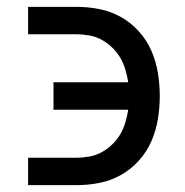

<svg xmlns="http://www.w3.org/2000/svg" viewBox="-20 -540 540 560"><path d="M62 0V-80H203Q222 -80 241 -83.5Q260 -87 276.5 -96Q293 -105 307 -118.5Q321 -132 330.5 -148Q340 -164 345.5 -182.5Q351 -201 354 -220H136V-300H354Q351 -319 345.5 -337.5Q340 -356 330.5 -372Q321 -388 307 -401.5Q293 -415 276.5 -424Q260 -433 241 -436.5Q222 -440 203 -440H62V-520H203Q237 -520 270 -513.5Q303 -507 332.5 -490.5Q362 -474 385 -448.5Q408 -423 421.5 -392Q435 -361 440.5 -327.5Q446 -294 446 -260Q446 -226 440.5 -192.5Q435 -159 421.5 -128Q408 -97 385 -71.5Q362 -46 332.5 -29.5Q303 -13 270 -6.5Q237 0 203 0Z"/></svg>

Font: Iosevka SS04 Medium
Style: Regular
Weight: 500
Monospace: yes
Designer: Belleve Invis
Foundry: Belleve Invis
Version: Version 19.0.0; ttfautohint (v1.8.4)